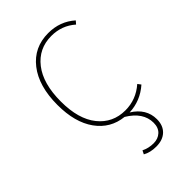

<svg xmlns="http://www.w3.org/2000/svg" viewBox="-223 -613 910 910"><g transform="rotate(-45 232.0 -157.5)"><path d="M290 10Q359 53 359 124Q359 166 334 190Q309 214 265 214Q225 214 197 198L206 180Q234 194 267 194Q297 194 316.5 176Q336 158 336 125Q336 55 258 8Q173 -1 123 -70.5Q73 -140 73 -257Q73 -383 130 -456Q187 -529 283 -529Q362 -529 418 -479L405 -464Q354 -509 284 -509Q199 -509 147.5 -443Q96 -377 96 -257Q96 -139 147.5 -75Q199 -11 283 -11Q355 -11 411 -60L423 -44Q365 7 290 10Z"/></g></svg>

Font: FiraSans
Style: Regular
Weight: 150
Designer: Carrois Corporate & Edenspiekermann AG
Foundry: Carrois Corporate GbR & Edenspiekermann AG
Version: Version 3.106;PS 003.106;hotconv 1.0.70;makeotf.lib2.5.58329